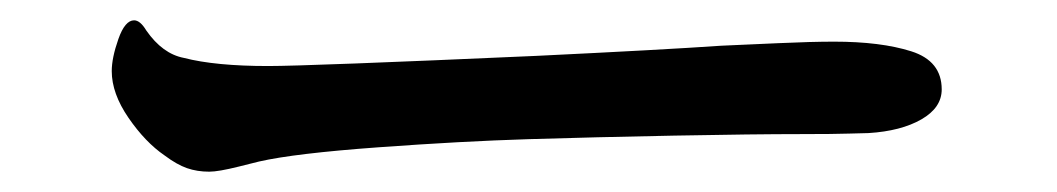

<svg xmlns="http://www.w3.org/2000/svg" viewBox="-20 -457 1040 189"><path d="M142 -304Q123 -317 106.5 -341Q90 -365 90 -387Q90 -400 96.5 -418.5Q103 -437 112 -437Q118 -437 124 -427Q140 -404 161 -400Q192 -392 244 -392Q283 -392 508 -402Q632 -408 690 -412Q713 -413 746 -414.5Q779 -416 801 -416Q847 -416 877 -406.5Q907 -397 907 -369Q907 -351 887 -339.5Q867 -328 835 -326Q831 -326 816 -325.5Q801 -325 769 -325Q722 -325 643.5 -323.5Q565 -322 500 -320Q435 -318 352.5 -312Q270 -306 235 -298L215 -293Q195 -288 186 -288Q174 -288 164 -291.5Q154 -295 142 -304Z"/></svg>

Font: Shippori Mincho B1 SemiBold
Style: Regular
Weight: 600
Designer: FONTDASU
Foundry: FONTDASU / Google Inc. / but / Adobe
Version: Version 3.110; ttfautohint (v1.8.3)